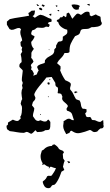

<svg xmlns="http://www.w3.org/2000/svg" viewBox="-20 -696 577 1003"><path d="M145 -640 163 -641Q162 -633 160.5 -624.5Q159 -616 150 -612L162 -603Q169 -608 176 -612.5Q183 -617 191 -619Q206 -617 219.5 -609Q233 -601 248 -597L250 -587L248 -582Q243 -582 237.5 -580.5Q232 -579 230 -574L240 -566L235 -555L220 -557Q210 -550 198.5 -550.5Q187 -551 176 -552L168 -548Q165 -543 159 -541Q153 -539 148 -537Q147 -535 145 -530Q143 -525 143 -523Q143 -514 149.5 -512Q156 -510 161 -505Q155 -489 143 -477Q143 -455 157 -441Q154 -436 150 -431Q146 -426 144 -420Q144 -413 144 -406.5Q144 -400 143 -393Q148 -390 150 -385Q152 -380 155 -375Q153 -369 148 -365Q143 -361 141 -355L145 -344L142 -333Q148 -331 151 -324Q154 -317 157 -312L154 -300Q159 -302 163 -304Q167 -306 172 -307Q174 -312 176 -317.5Q178 -323 182 -327L174 -345Q175 -351 179.5 -354Q184 -357 190 -359.5Q196 -362 202.5 -363.5Q209 -365 213 -367Q215 -372 214.5 -377.5Q214 -383 219 -386Q223 -392 229 -396Q235 -400 241 -403Q247 -406 252.5 -410Q258 -414 261 -420Q265 -430 263.5 -434Q262 -438 273 -448V-458Q279 -469 282 -474.5Q285 -480 299 -480L307 -485Q308 -490 308 -494.5Q308 -499 308 -504Q315 -509 323.5 -514.5Q332 -520 332 -530L331 -541Q317 -543 302 -554Q287 -565 285 -579L276 -586Q277 -591 280.5 -593Q284 -595 289 -596L294 -605L305 -606L312 -614L324 -606Q327 -610 327.5 -615Q328 -620 328 -625L337 -630Q340 -630 342.5 -626Q345 -622 348 -616.5Q351 -611 353.5 -605.5Q356 -600 358 -598Q363 -603 371.5 -614Q380 -625 386 -625Q391 -625 395 -622.5Q399 -620 403 -618Q411 -623 418.5 -629Q426 -635 436 -635Q446 -635 447.5 -629.5Q449 -624 449 -616L458 -611L481 -621Q486 -616 492.5 -614Q499 -612 505 -608Q506 -600 506.5 -592Q507 -584 512 -576Q512 -568 505.5 -563.5Q499 -559 490.5 -557Q482 -555 473 -554.5Q464 -554 458 -554Q453 -551 447 -548Q441 -545 434 -545Q411 -545 406 -541.5Q401 -538 400 -532.5Q399 -527 395.5 -520.5Q392 -514 372 -507Q364 -495 359 -486Q354 -477 350 -468.5Q346 -460 344.5 -449.5Q343 -439 343 -424Q338 -419 330.5 -419Q323 -419 317 -419Q310 -403 298 -392Q286 -381 278 -366Q283 -362 287 -358Q291 -354 296 -350Q298 -338 294 -329Q305 -300 321 -277Q328 -274 335.5 -270.5Q343 -267 348 -262Q350 -258 350 -255Q350 -250 348 -244.5Q346 -239 346 -233L347 -228Q358 -217 363.5 -204Q369 -191 377 -178Q382 -176 386.5 -174Q391 -172 396 -171Q402 -161 403 -148.5Q404 -136 412 -128Q417 -128 422 -127.5Q427 -127 432 -125V-111L425 -104L430 -88Q434 -84 440 -84Q446 -84 451 -85Q456 -80 457 -77Q458 -74 459 -72Q460 -70 463.5 -69Q467 -68 476 -68Q483 -65 489.5 -62Q496 -59 504 -59L519 -69Q519 -63 520 -56.5Q521 -50 520 -44L522 -37Q520 -29 516.5 -27Q513 -25 505 -25Q500 -22 496 -18Q492 -14 488 -9Q485 -8 481 -7Q477 -6 474 -6Q466 -6 460.5 -11.5Q455 -17 449 -17Q435 -12 424 -8Q414 -5 403.5 -2.5Q393 0 387 0Q378 0 369.5 -4Q361 -8 354 -13Q349 -13 346.5 -9Q344 -5 342 -1H340L326 5Q321 -3 315.5 -15Q310 -27 310 -38Q310 -44 311.5 -50.5Q313 -57 312 -63Q319 -66 325.5 -71Q332 -76 340 -76Q346 -76 351 -72Q356 -68 363 -68L366 -69Q360 -88 356 -100Q352 -112 330 -118L327 -127L335 -142Q332 -149 325.5 -154.5Q319 -160 313.5 -165Q308 -170 305.5 -176Q303 -182 306 -191L300 -205L292 -208H289Q283 -208 281 -210Q282 -215 282.5 -220Q283 -225 283 -230Q283 -238 281 -239.5Q279 -241 276 -242.5Q273 -244 271 -247.5Q269 -251 269 -263L250 -294L222 -291Q217 -283 206.5 -271Q196 -259 185.5 -246Q175 -233 167 -220.5Q159 -208 159 -200L165 -186Q165 -178 161 -173Q157 -168 152 -163L147 -146L159 -131Q159 -120 155.5 -110.5Q152 -101 152 -89Q157 -81 163.5 -72.5Q170 -64 181 -64L191 -68Q197 -66 202.5 -63.5Q208 -61 215 -61Q223 -61 226 -66Q229 -71 234 -71L243 -59V-51Q243 -43 242.5 -33.5Q242 -24 236 -18Q231 -17 226.5 -16.5Q222 -16 217 -16Q208 -9 196.5 -7.5Q185 -6 174 -6L165 -16Q160 -11 155 -5.5Q150 0 143 3Q137 1 131 -3Q125 -7 118 -7L105 -2Q86 -2 68 -5.5Q50 -9 31 -11L17 -21Q14 -30 14 -39L21 -44L22 -56L47 -71Q52 -69 58 -66.5Q64 -64 70 -64Q76 -64 79.5 -68.5Q83 -73 88 -76L86 -87Q92 -93 93.5 -107.5Q95 -122 95 -130Q95 -141 92.5 -144Q90 -147 88 -155Q90 -161 91 -167Q92 -173 96 -178Q95 -186 93.5 -194Q92 -202 92 -210Q92 -224 98 -236L95 -250L99 -263L94 -276Q94 -289 96 -301.5Q98 -314 99 -327Q97 -332 89 -338.5Q81 -345 81 -350Q81 -358 83 -361.5Q85 -365 87 -366.5Q89 -368 91 -369.5Q93 -371 93 -376Q93 -393 88 -413L96 -426L93 -437L96 -448Q89 -453 88 -460.5Q87 -468 87 -476L96 -485Q94 -496 90 -506.5Q86 -517 86 -528Q86 -534 90 -544L81 -550Q70 -550 60.5 -545Q51 -540 40 -540L30 -544L16 -567V-583L31 -596Q56 -602 81.5 -605.5Q107 -609 132 -614L128 -628Q133 -630 137 -633.5Q141 -637 145 -640ZM354 -671Q362 -673 368 -673Q374 -673 384 -671Q394 -669 397 -664L391 -654L393 -648Q391 -647 386.5 -646Q382 -645 380 -645Q370 -645 362.5 -653.5Q355 -662 354 -671ZM184 -652 185 -654 190 -656Q194 -655 197.5 -652.5Q201 -650 201 -646L197 -642Q193 -643 188.5 -645Q184 -647 184 -652ZM197 -669 203 -673 215 -666 206 -660ZM231 -254 227 -263 233 -266 238 -265 240 -256ZM369 -210V-217L377 -219L386 -215L373 -209ZM434 -673 447 -676 450 -667H447Q445 -667 440.5 -669Q436 -671 434 -673ZM236 -621 248 -625V-616L243 -614ZM175 -665 171 -675H173Q176 -673 179.5 -670.5Q183 -668 185 -665ZM280 -644Q286 -644 289 -643V-637Q281 -637 280 -644ZM273 -661 271 -669 281 -666 278 -661ZM241 -285 243 -279 238 -277V-280ZM189 -98 190 -100 192 -101 194 -98 192 -95ZM230 -190 231 -192 233 -193 235 -191 234 -189 232 -188ZM235 -437V-440H236L238 -437L237 -434H236Q236 -435 235.5 -435.5Q235 -436 235 -437ZM252 66 254 61 264 58Q272 63 278 68.5Q284 74 288 82Q294 87 303 89.5Q312 92 314 101L308 108Q308 114 309 120Q310 126 310 132L318 144Q314 152 312.5 159.5Q311 167 309 175L316 192L301 201Q299 206 295 217.5Q291 229 285 240.5Q279 252 272.5 261Q266 270 260 270Q252 270 247.5 278.5Q243 287 233 287Q219 287 212 276.5Q205 266 203 254Q204 251 207 249Q210 247 213 244.5Q216 242 219.5 237.5Q223 233 226 225L234 222L243 223Q245 223 246.5 222Q248 221 250 221Q256 212 262.5 202.5Q269 193 272 182Q265 182 259 179.5Q253 177 247 175L241 176L238 183H234L237 176Q229 174 223 170.5Q217 167 211 162L200 166L203 157Q192 140 192 120Q192 112 194.5 105Q197 98 199 90Q205 89 208 85.5Q211 82 216 78Q221 74 229 70.5Q237 67 252 66ZM346 153 339 157 332 148V146Q335 146 340.5 147Q346 148 346 153Z"/></svg>

Font: ErikasBuero
Style: Regular
Weight: 400
Designer: Peter Wiegel
Foundry: Peter Wiegel
Version: Version 1.006